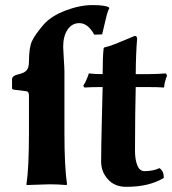

<svg xmlns="http://www.w3.org/2000/svg" viewBox="-20 -718 671 748"><path d="M379.9 -429.2Q379.9 -498 383.8 -529.8L386.2 -533.2Q404.3 -537.1 426.3 -545.7Q448.2 -554.2 475.1 -565.7Q502 -577.1 504.9 -578.1Q513.7 -578.1 514.2 -567.9Q509.3 -508.8 508.8 -429.2H556.2Q591.3 -429.2 626 -432.1L630.9 -423.8Q621.1 -399.9 619.1 -377Q599.1 -378.9 546.9 -378.9H508.8L506.8 -272Q505.9 -217.3 505.9 -130.9Q505.9 -96.7 514.9 -74Q523.9 -51.3 543 -51.3Q577.1 -51.3 601.1 -63Q618.2 -52.2 618.2 -24.9Q560.1 10.3 471.2 9.8Q426.3 9.8 400.1 -19.8Q374 -49.3 374 -87.9Q374 -141.1 377 -261.2L379.9 -378.9Q333 -378.9 309.1 -377L304.2 -383.8Q317.4 -403.8 326.2 -432.1Q347.7 -429.2 379.9 -429.2ZM92.8 -346.2Q92.8 -362.3 81.1 -362.8L37.1 -368.2Q27.3 -369.1 26.9 -374V-409.2Q26.9 -423.3 54.2 -429.2Q76.2 -434.1 84.5 -445.1Q92.8 -456.1 92.8 -477.1Q92.8 -532.2 104.5 -557.6Q116.2 -583 149.9 -622.1Q178.7 -655.3 234.9 -676.8Q291 -698.2 339.8 -698.2Q390.6 -698.2 404.8 -689L405.8 -686Q400.9 -678.2 396 -659.7Q391.1 -641.1 385.5 -616Q379.9 -590.8 377.9 -584L347.2 -583Q322.3 -627.9 289.1 -627.9Q260.3 -627.9 243.2 -602.5Q226.1 -577.1 226.1 -535.2Q226.1 -527.3 228.5 -490.2Q231 -453.1 231 -439V-200.2Q231 -67.4 241.2 0L238.8 2.9Q205.6 0 171.9 0L84 2.9L83 0Q92.8 -63 92.8 -200.2Z"/></svg>

Font: Linux Biolinum
Style: Bold
Weight: 700
Designer: Philipp H. Poll
Foundry: Philipp H. Poll
Version: Version 1.3.2 ; ttfautohint (v0.9)